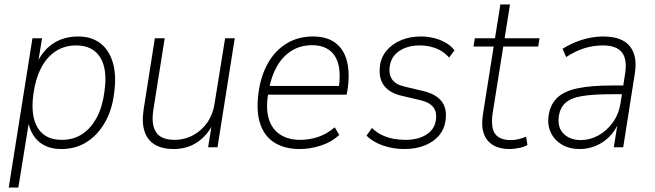

<svg xmlns="http://www.w3.org/2000/svg" viewBox="-20 -658 2928 858"><path d="M19 180 125 -487H168L149 -371H143Q161 -413 189 -440.5Q217 -468 252 -481.5Q287 -495 329 -495Q389 -495 428.5 -464.5Q468 -434 484.5 -377.5Q501 -321 490 -242Q481 -166 448.5 -110Q416 -54 367 -23Q318 8 253 8Q194 8 155.5 -23.5Q117 -55 105 -117H110L62 180ZM256 -33Q309 -33 348.5 -59.5Q388 -86 413.5 -135Q439 -184 447 -251Q461 -349 427.5 -402Q394 -455 320 -455Q268 -455 228 -428.5Q188 -402 163 -353Q138 -304 129 -237Q116 -139 149 -86Q182 -33 256 -33Z M755 8Q706 8 672.5 -11.5Q639 -31 626 -70.5Q613 -110 622 -170L672 -487H716L666 -172Q658 -124 666 -93.5Q674 -63 697 -48Q720 -33 759 -33Q805 -33 843.5 -54Q882 -75 907 -111.5Q932 -148 939 -196L986 -487H1029L952 0H910L927 -106H933Q906 -52 861 -22Q816 8 755 8Z M1320 8Q1253 8 1207.5 -20Q1162 -48 1143 -104Q1124 -160 1135 -242Q1145 -318 1177 -375Q1209 -432 1260.5 -463.5Q1312 -495 1378 -495Q1442 -495 1480 -465.5Q1518 -436 1531 -382.5Q1544 -329 1533 -257L1529 -235H1162L1169 -274H1513L1493 -258Q1503 -323 1493 -366.5Q1483 -410 1453 -433Q1423 -456 1374 -456Q1323 -456 1283.5 -431.5Q1244 -407 1218.5 -363Q1193 -319 1182 -260L1179 -243Q1167 -174 1181 -127.5Q1195 -81 1231.5 -57Q1268 -33 1322 -33Q1361 -33 1400 -45.5Q1439 -58 1476 -89L1496 -55Q1462 -23 1414 -7.5Q1366 8 1320 8Z M1787 8Q1736 8 1690.5 -8Q1645 -24 1618 -52L1642 -86Q1663 -66 1687 -54.5Q1711 -43 1737.5 -38Q1764 -33 1792 -33Q1849 -33 1886 -57Q1923 -81 1928 -123Q1933 -159 1915 -180.5Q1897 -202 1856 -211L1775 -230Q1722 -242 1696.5 -275Q1671 -308 1678 -364Q1683 -403 1708 -432.5Q1733 -462 1772.5 -478.5Q1812 -495 1861 -495Q1890 -495 1919 -488Q1948 -481 1972 -467Q1996 -453 2011 -433L1987 -401Q1961 -430 1927 -442.5Q1893 -455 1856 -455Q1801 -455 1764 -430Q1727 -405 1721 -358Q1717 -324 1733 -302Q1749 -280 1788 -271L1868 -252Q1926 -239 1952.5 -206.5Q1979 -174 1971 -119Q1966 -81 1942 -52.5Q1918 -24 1878 -8Q1838 8 1787 8Z M2256 8Q2213 8 2183.5 -9.5Q2154 -27 2142 -61Q2130 -95 2138 -146L2186 -450H2096L2102 -487H2192L2216 -638H2259L2235 -487H2391L2385 -450H2229L2182 -155Q2172 -89 2192 -60.5Q2212 -32 2263 -32Q2282 -32 2299 -36.5Q2316 -41 2331 -47L2337 -10Q2324 -2 2300.5 3Q2277 8 2256 8Z M2571 8Q2525 8 2491.5 -11.5Q2458 -31 2442 -64.5Q2426 -98 2431 -138Q2438 -190 2469.5 -220.5Q2501 -251 2561.5 -263.5Q2622 -276 2715 -276H2775L2769 -237H2714Q2630 -237 2580 -228.5Q2530 -220 2506 -197.5Q2482 -175 2477 -136Q2471 -87 2499.5 -59.5Q2528 -32 2576 -32Q2616 -32 2653.5 -52.5Q2691 -73 2718 -110Q2745 -147 2753 -197L2773 -326Q2784 -392 2759.5 -423.5Q2735 -455 2674 -455Q2633 -455 2593 -443Q2553 -431 2510 -403L2494 -440Q2521 -457 2551.5 -469.5Q2582 -482 2614 -488.5Q2646 -495 2676 -495Q2730 -495 2764 -476.5Q2798 -458 2812 -420Q2826 -382 2816 -324L2765 0H2723L2741 -113H2746Q2730 -74 2703 -47Q2676 -20 2641.5 -6Q2607 8 2571 8Z"/></svg>

Font: Nunito Sans 10pt SemiCondensed ExtraLight
Style: Italic
Weight: 250
Width: 4
Italic angle: -9°
Designer: Vernon Adams
Foundry: Vernon Adams
Version: Version 3.101;gftools[0.9.27]